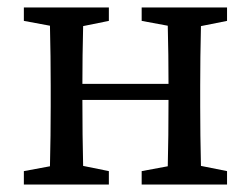

<svg xmlns="http://www.w3.org/2000/svg" viewBox="-20 -495 673 515"><path d="M44 0V-36L114 -49Q115 -87 115.5 -131Q116 -175 116 -210V-265Q116 -299 115.5 -343.5Q115 -388 114 -426L44 -439V-475H272V-439L203 -425Q202 -389 201.5 -346.5Q201 -304 201 -270H432Q432 -305 431.5 -347.5Q431 -390 430 -426L360 -439V-475H589V-439L519 -425Q518 -387 517.5 -343Q517 -299 517 -265V-210Q517 -175 517.5 -131.5Q518 -88 519 -50L589 -36V0H360V-36L430 -49Q431 -86 431.5 -133Q432 -180 432 -227H201Q201 -180 201.5 -133.5Q202 -87 203 -50L272 -36V0Z"/></svg>

Font: Source Serif Pro
Style: Regular
Weight: 400
Designer: Frank Grießhammer
Foundry: Adobe Systems Incorporated
Version: Version 2.000;PS 1.000;hotconv 16.6.51;makeotf.lib2.5.65220